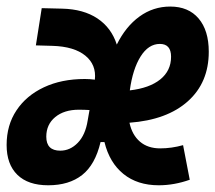

<svg xmlns="http://www.w3.org/2000/svg" viewBox="-38 -547 647 577"><path d="M443.4 -101.1Q477.5 -101.1 512.2 -110.8L532.2 -6.8Q485.4 9.8 439 9.8Q375 9.8 333 -24.2Q291 -58.1 275.9 -120.1H264.2Q248 -51.8 208.7 -21Q169.4 9.8 106.9 9.8Q46.4 9.8 14.2 -21.7Q-18.1 -53.2 -18.1 -111.3Q-18.1 -170.9 11.5 -215.3Q41 -259.8 94 -284.7Q147 -309.6 216.8 -309.6Q231.9 -309.6 247.1 -307.6Q252 -352.5 218.3 -379.9Q184.6 -407.2 120.1 -409.2L69.8 -410.6L87.4 -522.5L148.9 -521Q212.9 -519.5 254.9 -491.5Q296.9 -463.4 313 -413.1Q339.8 -467.3 381.1 -497.3Q422.4 -527.3 473.6 -527.3Q528.3 -527.3 558.8 -491.5Q589.4 -455.6 589.4 -391.6Q589.4 -298.8 526.6 -242.7Q463.9 -186.5 351.1 -178.2Q358.9 -141.6 382.6 -121.3Q406.2 -101.1 443.4 -101.1ZM231 -216.3Q224.1 -216.8 216.1 -217Q208 -217.3 199.2 -217.3Q154.8 -217.3 127.9 -195.1Q101.1 -172.9 101.1 -136.2Q101.1 -94.2 143.1 -94.2Q172.9 -94.2 195.8 -117.9Q218.8 -141.6 225.6 -185.5ZM352.1 -275.4Q411.1 -282.2 443.6 -308.3Q476.1 -334.5 476.1 -376.5Q476.1 -415 442.4 -415Q408.2 -415 384.5 -377.2Q360.8 -339.4 352.1 -275.4Z"/></svg>

Font: Cascadia Code PL SemiBold
Style: Italic
Weight: 600
Italic angle: -10°
Monospace: yes
Designer: Aaron Bell
Foundry: Saja Typeworks
Version: Version 2404.023; ttfautohint (v1.8.4)